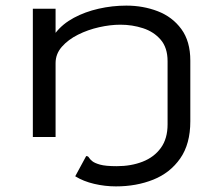

<svg xmlns="http://www.w3.org/2000/svg" viewBox="-20 -488 790 684"><path d="M393 176Q354 176 315.5 167Q277 158 248 140L287 68Q294 68 297 73.5Q300 79 308.5 86Q317 93 336.5 98.5Q356 104 396 104Q447 104 488 88Q529 72 553 39Q577 6 577 -45V-270Q577 -318 552.5 -346.5Q528 -375 489.5 -387.5Q451 -400 409 -400Q373 -400 333 -391Q293 -382 258 -364.5Q223 -347 200.5 -321.5Q178 -296 178 -263V0H97V-457H178V-371Q203 -403 243 -424.5Q283 -446 331.5 -457Q380 -468 430 -468Q490 -468 542 -448Q594 -428 626 -384.5Q658 -341 658 -272V-56Q658 25 622 76.5Q586 128 526 152Q466 176 393 176Z"/></svg>

Font: Inconsolata ExtraExpanded
Style: Regular
Weight: 400
Width: 8
Monospace: yes
Designer: Raph Levien, Cyreal, Brenton Simpson
Foundry: Raph Levien, Cyreal, Google
Version: Version 3.001; ttfautohint (v1.8.2.53-6de2)